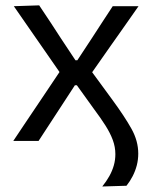

<svg xmlns="http://www.w3.org/2000/svg" viewBox="-20 -519 565 707"><path d="M356.6 167.7Q371.9 148.7 382.7 129.4Q393.4 110.2 399.1 90.1Q404.8 70 404.8 48.6Q404.8 22.1 395.3 -3.6Q385.8 -29.2 368.1 -57.1Q350.4 -85 326.3 -117.1L263 -205.1H255.8L201 -121Q179.5 -87.9 161.7 -60.8Q144 -33.7 122 0H28.9Q51.3 -33.8 68.1 -58.7Q84.8 -83.6 99.7 -105.7Q114.6 -127.9 131.6 -153.1L206.7 -265.1L207.5 -241.7L133.9 -347.8Q116.4 -373.2 101.1 -395Q85.8 -416.9 69.2 -441Q52.6 -465.1 30.9 -496.2L124.3 -499.3Q147.8 -464.6 166.1 -436.5Q184.3 -408.4 204.9 -376.9L257.8 -297.1H264.8L317.5 -377.2Q337.5 -408.4 355.5 -435.7Q373.4 -463 395.1 -496.2H490.1Q467.4 -463.8 451.2 -440.7Q435 -417.6 420.5 -397Q406 -376.4 388.3 -351.4L313.5 -244.6L309.4 -266.6L393.2 -152.3Q439.1 -89.7 464.1 -44.8Q489.1 0.1 489.1 46.4Q489.1 68.9 483.7 89.9Q478.2 110.9 468.5 129.7Q458.8 148.5 445.8 165Z"/></svg>

Font: Commissioner Thin
Style: Regular
Weight: 100
Designer: Kostas Bartsokas
Foundry: Kostas Bartsokas
Version: Version 1.001;gftools[0.9.23]